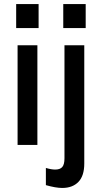

<svg xmlns="http://www.w3.org/2000/svg" viewBox="-20 -717 504 950"><path d="M67 -493H165V0H67ZM60 -697H171V-578H60ZM207 199V114Q234 122 253 122Q277 122 288 109.5Q299 97 299 66V-493H397V92Q397 153 368 183Q339 213 288 213Q256 213 207 199ZM293 -697H404V-578H293Z"/></svg>

Font: Hanken Grotesk Medium
Style: Regular
Weight: 500
Designer: Alfredo Marco Pradil
Foundry: Hanken Design Co.
Version: Version 3.014